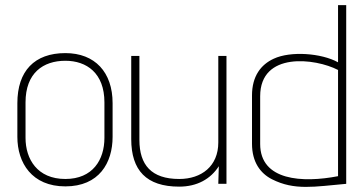

<svg xmlns="http://www.w3.org/2000/svg" viewBox="-20 -720 1413 752"><path d="M421 -316C421 -437 352 -512 236 -512C115 -512 48 -442 48 -316V-184C48 -82 105 10 236 10C368 10 421 -82 421 -184ZM389 -180C389 -94 343 -19 236 -19C126 -19 80 -97 80 -180V-319C80 -434 149 -482 236 -482C319 -482 389 -434 389 -319Z M867 0V-501H835V-162C835 -69 769 -19 682 -19C573 -19 526 -74 526 -172V-501H494V-175C494 -53 553 11 682 11C752 11 805 -19 837 -69L835 0Z M1304 -476C1239 -512 1118 -521 1052 -490C1002 -467 967 -422 967 -346V-157C967 -85 1000 -41 1045 -18C1134 27 1211 11 1336 0V-700H1304ZM1304 -30C1165 -3 999 -12 999 -156V-343C999 -519 1215 -492 1304 -446Z"/></svg>

Font: Advent Pro
Style: ExtraLight
Weight: 250
Designer: Andreas Kalpakidis
Foundry: Andreas Kalpakidis
Version: Version 2.002 2007